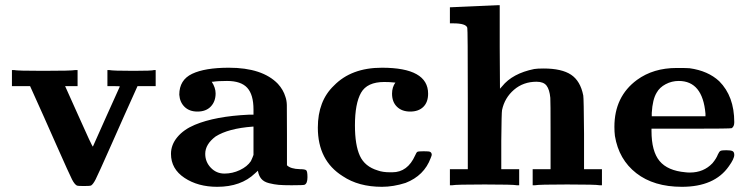

<svg xmlns="http://www.w3.org/2000/svg" viewBox="-20 -714 2883 740"><path d="M401 -444Q414 -441 495 -441Q566 -441 574 -444H580V-382H510L492 -342Q488 -334 458.5 -267.5Q429 -201 409 -156Q358 -41 348.5 -22.5Q339 -4 331 1Q326 3 303 3Q280 3 276 1Q267 -4 257.5 -22.5Q248 -41 197 -156Q177 -201 147.5 -267.5Q118 -334 114 -342L96 -382H26V-444H34Q46 -441 145 -441Q257 -441 270 -444H279V-382H231L284 -264Q335 -149 338 -149Q338 -150 389.5 -264.5Q441 -379 442 -381Q442 -382 418 -382H394V-444Z M1104 0Q1072 0 1054.5 -1.5Q1037 -3 1017 -8Q997 -13 987 -25Q977 -37 974 -56L963 -46Q909 6 817 6Q743 6 691 -28.5Q639 -63 639 -121Q639 -156 663.5 -185.5Q688 -215 731 -233Q810 -266 939 -272H957V-292Q957 -349 933 -375.5Q909 -402 855 -402Q820 -402 801 -399H796Q811 -376 811 -354Q811 -323 792.5 -303.5Q774 -284 741 -284Q710 -284 691.5 -302Q673 -320 671 -349Q671 -406 720.5 -429.5Q770 -453 862 -453Q991 -453 1051 -391Q1072 -368 1080 -341Q1085 -327 1085.5 -309.5Q1086 -292 1086 -196V-77Q1100 -63 1136 -62Q1156 -62 1160.5 -57.5Q1165 -53 1165 -31Q1165 -7 1154 -2Q1151 0 1104 0ZM771 -121Q771 -90 792.5 -67.5Q814 -45 845 -45Q876 -45 904.5 -58.5Q933 -72 947 -93Q949 -97 953 -106.5Q957 -116 957 -117V-226H954Q860 -219 811 -188Q771 -158 771 -121Z M1461 -398Q1395 -398 1371.5 -356.5Q1348 -315 1348 -231Q1348 -155 1367 -113.5Q1386 -72 1436 -57Q1455 -50 1483 -50H1492Q1551 -50 1580 -115Q1585 -127 1589 -129Q1593 -131 1613 -131Q1634 -131 1637 -129Q1644 -126 1644 -117Q1644 -115 1640 -105Q1615 -37 1543 -9Q1496 6 1452 6Q1362 6 1301 -35Q1205 -95 1205 -222Q1205 -325 1267 -384Q1334 -453 1452 -453Q1630 -453 1630 -353Q1630 -320 1611.5 -302Q1593 -284 1561 -284Q1529 -284 1510 -302.5Q1491 -321 1491 -353Q1491 -378 1504 -396H1499Q1483 -398 1461 -398Z M1717 -686Q1718 -686 1808.5 -690Q1899 -694 1900 -694H1906V-533L1907 -372L1915 -381Q1955 -431 2039 -448Q2051 -450 2075 -450Q2145 -450 2181 -426Q2217 -402 2228 -346Q2230 -335 2231 -198V-62H2300V0H2291Q2278 -3 2166 -3Q2056 -3 2042 0H2033V-62H2102V-194Q2102 -330 2101 -337Q2098 -369 2086.5 -384Q2075 -399 2048 -399Q1997 -399 1961 -368Q1925 -337 1915 -290Q1913 -281 1912 -171V-62H1981V0H1972Q1958 -3 1848 -3Q1737 -3 1723 0H1714V-62H1783V-332Q1783 -602 1781 -607Q1776 -624 1727 -624H1714V-686Z M2779 -135Q2797 -135 2803.5 -131.5Q2810 -128 2810 -117Q2810 -102 2789 -73Q2734 6 2608 6Q2500 6 2432.5 -46.5Q2365 -99 2350 -190Q2348 -206 2348 -225Q2348 -342 2435 -406Q2498 -452 2588 -452Q2630 -452 2638 -451Q2709 -441 2752 -401Q2810 -343 2810 -243Q2810 -226 2800 -220Q2796 -218 2643 -218H2491V-209Q2491 -131 2522 -93.5Q2553 -56 2622 -50Q2628 -49 2639 -49Q2692 -49 2726 -85Q2741 -103 2747 -119Q2752 -130 2757 -132.5Q2762 -135 2779 -135ZM2699 -276Q2688 -402 2596 -402Q2569 -402 2545.5 -389.5Q2522 -377 2511 -357Q2495 -331 2492 -279V-266H2699Z"/></svg>

Font: KaTeX_Main
Style: Bold
Weight: 700
Version: Version 1.1; ttfautohint (v1.3)